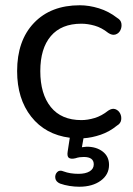

<svg xmlns="http://www.w3.org/2000/svg" viewBox="-20 -516 504 729"><path d="M281 193Q263 193 244 190Q225 187 208 181Q192 174 190 160.5Q188 147 197 137.5Q206 128 222 135Q246 144 278 144Q305 144 320.5 134.5Q336 125 336 108Q336 80 298 80Q290 80 282.5 81Q275 82 266 85Q249 89 241 83Q234 77 237 59L245 7Q152 -5 98.5 -73Q45 -141 45 -246Q45 -362 109 -429Q173 -496 283 -496Q318 -496 355.5 -484.5Q393 -473 425 -448Q439 -440 441 -426.5Q443 -413 437 -401Q431 -389 418.5 -385Q406 -381 391 -391Q366 -411 339.5 -418.5Q313 -426 289 -426Q213 -426 173 -379Q133 -332 133 -246Q133 -159 173 -109.5Q213 -60 289 -60Q313 -60 339.5 -68Q366 -76 391 -96Q406 -106 418 -101.5Q430 -97 436 -85.5Q442 -74 440 -60.5Q438 -47 424 -39Q396 -16 362.5 -4.5Q329 7 297 9L291 43L309 41Q346 41 370 59.5Q394 78 394 110Q394 147 362.5 170Q331 193 281 193Z"/></svg>

Font: Chiron GoRound TC N
Style: Regular
Weight: 350
Designer: Ryoko NISHIZUKA 西塚涼子 (kana, bopomofo & ideographs); Paul D. Hunt (Latin, Greek & Cyrillic); Sandoll Communications 산돌커뮤니
Foundry: Adobe
Version: Version 1.000;hotconv 1.1.1;makeotfexe 2.6.0